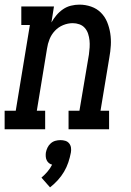

<svg xmlns="http://www.w3.org/2000/svg" viewBox="-44 -558 564 829"><path d="M-24 0V-80H24L85 -450H48V-530H189L178 -461Q187 -477 199.5 -492Q212 -507 228 -518Q244 -529 262.5 -533.5Q281 -538 299 -538Q325 -538 349.5 -529.5Q374 -521 391.5 -503.5Q409 -486 418.5 -463Q428 -440 432 -414.5Q436 -389 434.5 -362.5Q433 -336 428 -309L390 -80H427V0H252V-80H299L340 -323Q342 -338 343 -353.5Q344 -369 342.5 -383.5Q341 -398 336.5 -412Q332 -426 322.5 -437Q313 -448 299 -453Q285 -458 270 -458Q249 -458 228.5 -449.5Q208 -441 193 -425Q178 -409 170 -389Q162 -369 159 -348L115 -80H151V0ZM172 251 135 209Q149 197 161 183Q173 169 181 153Q173 151 167 146Q161 141 157.5 133.5Q154 126 153.5 117.5Q153 109 154 101Q156 90 161 79.5Q166 69 175 61Q184 53 195 50Q206 47 217 47Q228 47 238 50Q248 53 254.5 61Q261 69 262.5 79.5Q264 90 262 101Q258 122 251 143Q244 164 232.5 183.5Q221 203 205.5 220Q190 237 172 251Z"/></svg>

Font: Iosevka Slab Medium Oblique
Style: Regular
Weight: 500
Italic angle: -9°
Monospace: yes
Designer: Belleve Invis
Foundry: Belleve Invis
Version: Version 11.1.1; ttfautohint (v1.8.3)